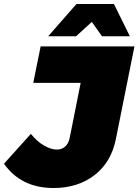

<svg xmlns="http://www.w3.org/2000/svg" viewBox="-60 -934 695 964"><path d="M615 -701 522 -237Q499 -120 415 -55Q331 10 209 10Q46 10 -40 -112L95 -262Q126 -223 161.5 -203Q197 -183 225 -183Q250 -183 267 -198Q284 -213 290 -242L345 -518H107L144 -701ZM592 -752H452L401 -824L322 -752H182L324 -914H512Z"/></svg>

Font: Gontserrat Black
Style: Italic
Weight: 900
Italic angle: -11.3°
Designer: Julieta Ulanovsky
Foundry: Julieta Ulanovsky
Version: Version 6.001